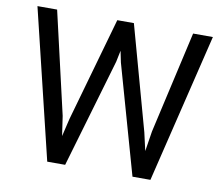

<svg xmlns="http://www.w3.org/2000/svg" viewBox="-78 -806 1043 901"><g transform="rotate(10 443.5 -355.5)"><path d="M235.8 -224.1 249.5 -130.4 269.5 -214.8 410.2 -710.9H489.3L626.5 -214.8L646 -128.9L661.1 -224.6L771.5 -710.9H865.7L693.4 0H607.9L461.4 -518.1L450.2 -572.3L439 -518.1L287.1 0H201.7L29.8 -710.9H123.5Z"/></g></svg>

Font: APIMedia Roboto
Style: Regular
Weight: 400
Designer: Google
Version: Version 2.137; 2017